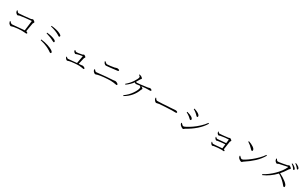

<svg xmlns="http://www.w3.org/2000/svg" viewBox="426 -3262 9059 5740"><g transform="rotate(30 4955.5 -391.5)"><path d="M191.4 -597.7 211.9 -606.4Q213.9 -604.5 220.2 -594.2Q226.6 -584 229.5 -580.1Q232.4 -576.2 239.3 -567.9Q246.1 -559.6 251.5 -556.2Q256.8 -552.7 264.6 -549.8Q272.5 -546.9 281.2 -546.9Q314.5 -546.9 468.8 -561.5Q623 -576.2 680.7 -584Q699.2 -585.9 715.8 -596.2Q732.4 -606.4 739.3 -606.4Q757.8 -606.4 790 -582Q822.3 -557.6 822.3 -542Q822.3 -533.2 809.1 -518.1Q795.9 -502.9 793 -489.3Q783.2 -444.3 743.2 -197.3Q765.6 -193.4 782.7 -181.2Q799.8 -168.9 799.8 -156.2Q799.8 -135.7 762.7 -135.7Q753.9 -135.7 708 -140.1Q662.1 -144.5 619.1 -144.5Q496.1 -144.5 352.5 -119.1Q324.2 -114.3 300.3 -104.5Q276.4 -94.7 266.6 -94.7Q249 -94.7 223.1 -115.7Q197.3 -136.7 186.5 -156.2Q174.8 -178.7 168.9 -210L189.5 -221.7Q206.1 -201.2 213.4 -192.9Q220.7 -184.6 238.8 -172.9Q256.8 -161.1 274.4 -161.1Q289.1 -161.1 369.6 -168.5Q450.2 -175.8 548.8 -185.1Q647.5 -194.3 692.4 -197.3Q728.5 -460 734.4 -534.2Q735.4 -544.9 723.6 -544.9Q691.4 -544.9 540.5 -527.3Q389.6 -509.8 335.9 -500Q327.1 -498 307.1 -488.3Q287.1 -478.5 279.3 -478.5Q260.7 -478.5 233.9 -503.9Q207 -529.3 200.2 -547.9Q194.3 -565.4 191.4 -597.7Z M1627.9 -640.6Q1668 -620.1 1682.1 -606Q1696.3 -591.8 1696.3 -572.3Q1696.3 -560.5 1689 -553.2Q1681.6 -545.9 1672.9 -545.9Q1665 -545.9 1658.2 -548.8Q1651.4 -551.8 1638.2 -560.5Q1625 -569.3 1617.2 -574.2Q1500 -645.5 1313.5 -691.4L1318.4 -714.8Q1516.6 -696.3 1627.9 -640.6ZM1300.8 -447.3 1305.7 -470.7Q1472.7 -457 1582 -404.3Q1635.7 -378.9 1635.7 -344.7Q1635.7 -334 1628.9 -327.6Q1622.1 -321.3 1611.3 -321.3Q1602.5 -321.3 1561.5 -343.8Q1462.9 -400.4 1300.8 -447.3ZM1251 -181.6 1257.8 -208Q1392.6 -192.4 1504.4 -155.3Q1616.2 -118.2 1671.9 -80.1Q1717.8 -47.9 1717.8 -18.6Q1717.8 -8.8 1710.9 -1.5Q1704.1 5.9 1691.4 5.9Q1684.6 5.9 1675.8 2Q1667 -2 1660.2 -6.3Q1653.3 -10.7 1639.6 -20.5Q1626 -30.3 1618.2 -35.2Q1556.6 -74.2 1494.6 -101.6Q1432.6 -128.9 1389.2 -142.6Q1345.7 -156.2 1251 -181.6Z M2281.2 -435.5 2294.9 -441.4Q2330.1 -403.3 2353.5 -403.3Q2405.3 -403.3 2551.8 -432.6Q2560.5 -434.6 2572.3 -444.8Q2584 -455.1 2590.8 -455.1Q2606.4 -455.1 2635.7 -434.1Q2665 -413.1 2665 -400.4Q2665 -391.6 2653.3 -379.4Q2641.6 -367.2 2639.6 -356.4Q2628.9 -314.5 2588.9 -136.7Q2647.5 -140.6 2664.1 -141.6Q2683.6 -141.6 2700.2 -145.5Q2716.8 -149.4 2717.8 -149.4Q2743.2 -149.4 2776.4 -131.3Q2809.6 -113.3 2809.6 -94.7Q2809.6 -74.2 2786.1 -74.2Q2781.2 -74.2 2731 -83.5Q2680.7 -92.8 2634.8 -94.7Q2572.3 -96.7 2466.3 -86.9Q2360.4 -77.1 2302.7 -63.5Q2289.1 -60.5 2269.5 -52.7Q2250 -44.9 2240.2 -44.9Q2224.6 -44.9 2203.1 -63Q2181.6 -81.1 2173.8 -95.7Q2165 -112.3 2163.1 -139.6L2177.7 -143.6Q2208 -105.5 2238.3 -105.5Q2249 -105.5 2293.5 -109.9Q2337.9 -114.3 2409.2 -121.1Q2480.5 -127.9 2534.2 -132.8Q2570.3 -311.5 2579.1 -386.7Q2580.1 -394.5 2571.3 -394.5Q2554.7 -394.5 2494.1 -381.3Q2433.6 -368.2 2403.3 -359.4Q2395.5 -357.4 2379.9 -349.6Q2364.3 -341.8 2355.5 -341.8Q2341.8 -341.8 2320.3 -358.9Q2298.8 -376 2289.1 -393.6Q2284.2 -403.3 2281.2 -435.5Z M3734.4 -565.4Q3734.4 -543 3704.1 -538.1Q3366.2 -496.1 3322.3 -496.1Q3302.7 -496.1 3282.2 -509.8Q3261.7 -523.4 3249 -541Q3237.3 -559.6 3225.6 -592.8L3243.2 -602.5Q3298.8 -546.9 3333 -546.9Q3362.3 -546.9 3440.9 -556.6Q3519.5 -566.4 3568.4 -576.2Q3595.7 -582 3617.2 -590.8Q3638.7 -599.6 3651.4 -599.6Q3680.7 -599.6 3707.5 -590.3Q3734.4 -581.1 3734.4 -565.4ZM3087.9 -176.8Q3078.1 -193.4 3074.2 -228.5L3094.7 -237.3Q3113.3 -210.9 3129.9 -196.8Q3146.5 -182.6 3169.9 -182.6Q3183.6 -182.6 3277.8 -192.9Q3372.1 -203.1 3502.4 -215.3Q3632.8 -227.5 3725.6 -230.5Q3749 -231.4 3768.1 -235.8Q3787.1 -240.2 3789.1 -240.2Q3821.3 -240.2 3861.8 -218.8Q3902.3 -197.3 3902.3 -173.8Q3902.3 -153.3 3877 -153.3Q3870.1 -153.3 3839.8 -159.2Q3809.6 -165 3761.7 -171.4Q3713.9 -177.7 3664.1 -177.7Q3571.3 -177.7 3443.4 -165.5Q3315.4 -153.3 3240.2 -133.8Q3224.6 -129.9 3204.1 -121.6Q3183.6 -113.3 3170.9 -113.3Q3151.4 -113.3 3124.5 -136.2Q3097.7 -159.2 3087.9 -176.8Z M4316.4 -754.9 4327.1 -772.5Q4365.2 -764.6 4388.7 -752Q4408.2 -742.2 4427.2 -723.1Q4446.3 -704.1 4446.3 -693.4Q4446.3 -683.6 4432.6 -671.9Q4418.9 -660.2 4415 -653.3Q4367.2 -563.5 4339.8 -524.4Q4361.3 -516.6 4377.9 -516.6Q4445.3 -516.6 4730.5 -556.6Q4753.9 -559.6 4772 -567.4Q4790 -575.2 4796.9 -575.2Q4820.3 -575.2 4845.2 -561.5Q4870.1 -547.9 4870.1 -533.2Q4870.1 -520.5 4862.8 -514.6Q4855.5 -508.8 4833 -508.8Q4726.6 -508.8 4696.3 -506.8Q4677.7 -505.9 4543.9 -492.2Q4574.2 -480.5 4593.8 -463.9Q4613.3 -447.3 4613.3 -435.5Q4613.3 -427.7 4604 -415.5Q4594.7 -403.3 4590.8 -392.6Q4547.9 -269.5 4458 -159.7Q4368.2 -49.8 4229.5 29.3L4210.9 9.8Q4346.7 -82 4441.4 -221.2Q4536.1 -360.4 4536.1 -439.5Q4536.1 -464.8 4497.1 -486.3Q4483.4 -484.4 4462.9 -481.4Q4442.4 -478.5 4436.5 -477.5Q4429.7 -476.6 4404.3 -472.7Q4378.9 -468.8 4368.2 -468.8Q4352.5 -468.8 4319.3 -496.1Q4238.3 -383.8 4108.4 -293.9L4090.8 -313.5Q4204.1 -406.2 4283.7 -527.3Q4363.3 -648.4 4363.3 -696.3Q4363.3 -711.9 4353 -723.6Q4342.8 -735.4 4316.4 -754.9Z M5084 -408.2 5105.5 -415Q5115.2 -398.4 5117.2 -395Q5119.1 -391.6 5128.4 -378.9Q5137.7 -366.2 5143.6 -362.3Q5149.4 -358.4 5159.2 -354Q5168.9 -349.6 5180.7 -349.6Q5292 -349.6 5669.9 -376Q5704.1 -377.9 5738.8 -381.3Q5773.4 -384.8 5786.1 -384.8Q5815.4 -384.8 5839.8 -374.5Q5864.3 -364.3 5864.3 -347.7Q5864.3 -322.3 5824.2 -322.3Q5810.5 -322.3 5770 -323.2Q5729.5 -324.2 5697.3 -324.2Q5651.4 -324.2 5488.3 -314.9Q5325.2 -305.7 5269.5 -299.8Q5242.2 -295.9 5216.8 -288.6Q5191.4 -281.2 5177.7 -281.2Q5159.2 -281.2 5132.3 -307.1Q5105.5 -333 5095.7 -357.4Q5086.9 -378.9 5084 -408.2Z M6348.6 -614.3Q6300.8 -654.3 6245.1 -683.6L6256.8 -708Q6320.3 -688.5 6378.9 -659.2Q6469.7 -610.4 6469.7 -559.6Q6469.7 -547.9 6463.4 -540Q6457 -532.2 6445.3 -532.2Q6434.6 -532.2 6422.9 -543Q6411.1 -553.7 6390.1 -575.7Q6369.1 -597.7 6348.6 -614.3ZM6234.4 -83Q6257.8 -83 6327.6 -120.1Q6397.5 -157.2 6485.8 -217.3Q6574.2 -277.3 6671.9 -367.2Q6769.5 -457 6833 -547.9L6857.4 -533.2Q6774.4 -390.6 6630.9 -265.6Q6487.3 -140.6 6310.5 -44.9Q6307.6 -43 6290.5 -26.4Q6273.4 -9.8 6258.8 -9.8Q6237.3 -9.8 6200.2 -34.2Q6163.1 -58.6 6147.5 -80.1Q6129.9 -103.5 6127 -139.6L6142.6 -150.4Q6199.2 -83 6234.4 -83ZM6120.1 -517.6Q6342.8 -459 6342.8 -377Q6342.8 -366.2 6335.9 -358.4Q6329.1 -350.6 6318.4 -350.6Q6306.6 -350.6 6294.9 -359.9Q6283.2 -369.1 6263.2 -389.2Q6243.2 -409.2 6223.6 -423.8Q6172.9 -462.9 6109.4 -495.1Z M7212.9 -468.8 7227.5 -473.6Q7229.5 -471.7 7234.4 -465.3Q7239.3 -459 7241.7 -456.1Q7244.1 -453.1 7249.5 -447.8Q7254.9 -442.4 7258.8 -439.9Q7262.7 -437.5 7268.6 -435.5Q7274.4 -433.6 7280.3 -433.6Q7350.6 -433.6 7572.3 -461.9Q7586.9 -463.9 7598.6 -470.7Q7610.4 -477.5 7616.2 -477.5Q7632.8 -477.5 7662.1 -456.1Q7691.4 -434.6 7691.4 -420.9Q7691.4 -413.1 7679.7 -400.9Q7668 -388.7 7666 -377Q7658.2 -326.2 7624 -94.7Q7640.6 -89.8 7652.8 -80.6Q7665 -71.3 7665 -61.5Q7665 -42 7645.5 -42Q7639.6 -42 7613.8 -44.9Q7587.9 -47.9 7572.3 -47.9Q7466.8 -47.9 7318.4 -26.4Q7311.5 -25.4 7294.4 -18.6Q7277.3 -11.7 7271.5 -11.7Q7254.9 -11.7 7233.9 -31.2Q7212.9 -50.8 7206.1 -66.4Q7197.3 -85.9 7197.3 -105.5L7210 -113.3Q7211.9 -111.3 7217.8 -104.5Q7223.6 -97.7 7226.1 -94.7Q7228.5 -91.8 7234.4 -86.4Q7240.2 -81.1 7245.1 -78.6Q7250 -76.2 7256.3 -74.2Q7262.7 -72.3 7269.5 -72.3Q7292 -72.3 7347.7 -76.7Q7403.3 -81.1 7472.7 -87.4Q7542 -93.8 7572.3 -95.7Q7575.2 -119.1 7588.9 -245.1Q7498 -240.2 7345.7 -218.8Q7335 -217.8 7320.8 -212.4Q7306.6 -207 7299.8 -207Q7286.1 -207 7267.1 -223.6Q7248 -240.2 7239.3 -254.9Q7233.4 -264.6 7228.5 -293L7242.2 -300.8Q7243.2 -299.8 7250 -293Q7256.8 -286.1 7258.8 -284.2Q7260.7 -282.2 7267.6 -276.9Q7274.4 -271.5 7278.3 -269.5Q7282.2 -267.6 7288.6 -265.6Q7294.9 -263.7 7300.8 -263.7Q7311.5 -263.7 7363.8 -268.6Q7416 -273.4 7484.9 -279.3Q7553.7 -285.2 7593.8 -288.1Q7605.5 -394.5 7608.4 -412.1Q7609.4 -419.9 7601.6 -419.9Q7507.8 -419.9 7330.1 -388.7Q7323.2 -386.7 7305.7 -379.9Q7288.1 -373 7280.3 -373Q7265.6 -373 7245.1 -393.6Q7224.6 -414.1 7219.7 -429.7Q7215.8 -442.4 7212.9 -468.8Z M8142.6 -656.2 8155.3 -677.7Q8250 -647.5 8322.8 -599.1Q8395.5 -550.8 8395.5 -502Q8395.5 -487.3 8387.7 -479Q8379.9 -470.7 8368.2 -470.7Q8353.5 -470.7 8318.4 -509.8Q8252 -586.9 8142.6 -656.2ZM8239.3 -103.5Q8265.6 -103.5 8338.9 -148.9Q8412.1 -194.3 8498 -262.2Q8584 -330.1 8672.9 -419.4Q8761.7 -508.8 8811.5 -585.9L8835 -570.3Q8750 -420.9 8619.1 -298.8Q8488.3 -176.8 8310.5 -61.5Q8308.6 -59.6 8291.5 -43.9Q8274.4 -28.3 8262.7 -28.3Q8238.3 -28.3 8201.7 -52.7Q8165 -77.1 8149.4 -100.6Q8135.7 -124 8129.9 -160.2L8145.5 -170.9Q8204.1 -103.5 8239.3 -103.5Z M9597.7 -733.4 9613.3 -752Q9681.6 -721.7 9721.7 -683.6Q9757.8 -652.3 9757.8 -623Q9757.8 -599.6 9735.4 -599.6Q9728.5 -599.6 9722.7 -605.5Q9716.8 -611.3 9706.5 -626.5Q9696.3 -641.6 9689.5 -650.4Q9655.3 -695.3 9597.7 -733.4ZM9118.2 -634.8 9141.6 -643.6Q9143.6 -640.6 9150.4 -628.4Q9157.2 -616.2 9161.1 -611.3Q9165 -606.4 9172.4 -598.1Q9179.7 -589.8 9187.5 -586.4Q9195.3 -583 9205.1 -583Q9241.2 -583 9355 -602.1Q9468.8 -621.1 9516.6 -633.8Q9525.4 -636.7 9539.6 -646.5Q9553.7 -656.2 9560.5 -656.2Q9581.1 -656.2 9614.3 -630.4Q9647.5 -604.5 9647.5 -589.8Q9647.5 -580.1 9630.4 -567.4Q9613.3 -554.7 9607.4 -544.9Q9515.6 -400.4 9438.5 -315.4Q9570.3 -251 9667.5 -174.8Q9764.6 -98.6 9764.6 -43.9Q9764.6 -13.7 9738.3 -13.7Q9727.5 -13.7 9717.8 -22.9Q9708 -32.2 9687 -58.6Q9666 -85 9644.5 -107.4Q9540 -217.8 9415 -290Q9229.5 -94.7 9003.9 2L8988.3 -23.4Q9165 -115.2 9322.8 -271.5Q9480.5 -427.7 9552.7 -583Q9556.6 -591.8 9553.2 -594.7Q9549.8 -597.7 9541 -595.7Q9454.1 -581.1 9266.6 -538.1Q9252 -534.2 9236.3 -523.4Q9220.7 -512.7 9209 -512.7Q9191.4 -512.7 9167 -534.7Q9142.6 -556.6 9132.8 -576.2Q9122.1 -600.6 9118.2 -634.8ZM9686.5 -795.9 9699.2 -813.5Q9767.6 -789.1 9809.6 -753.9Q9845.7 -724.6 9845.7 -692.4Q9845.7 -668 9824.2 -668Q9817.4 -668 9811.5 -673.8Q9805.7 -679.7 9794.4 -694.8Q9783.2 -710 9776.4 -717.8Q9745.1 -754.9 9686.5 -795.9Z"/></g></svg>

Font: GenYoMin TW TTF Light
Style: Regular
Weight: 300
Version: Version 1.300